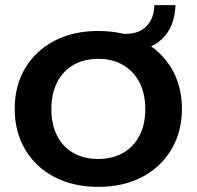

<svg xmlns="http://www.w3.org/2000/svg" viewBox="-20 -714 762 744"><path d="M361 10Q263 10 190 -28.5Q117 -67 77 -135.5Q37 -204 37 -292Q37 -381 77 -449Q117 -517 190 -555.5Q263 -594 361 -594Q459 -594 531.5 -555.5Q604 -517 644.5 -449Q685 -381 685 -292Q685 -204 644.5 -135.5Q604 -67 531.5 -28.5Q459 10 361 10ZM361 -98Q416 -98 457 -121.5Q498 -145 520.5 -188.5Q543 -232 543 -291Q543 -351 520.5 -394.5Q498 -438 457 -462Q416 -486 361 -486Q305 -486 264 -462Q223 -438 201 -394.5Q179 -351 179 -291Q179 -232 201 -188.5Q223 -145 264 -121.5Q305 -98 361 -98ZM454 -517V-583H470Q519 -583 548 -613Q577 -643 578 -694H660Q657 -610 608.5 -563.5Q560 -517 477 -517Z"/></svg>

Font: Rokkitt SemiBold
Style: Bold
Weight: 700
Version: Version 3.103